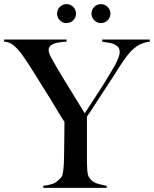

<svg xmlns="http://www.w3.org/2000/svg" viewBox="-45 -912 747 932"><path d="M165 0V-10Q191 -13 210.5 -19.5Q230 -26 252 -51Q258 -57 261 -77Q264 -97 265 -120Q266 -143 266 -160Q266 -188 267 -226.5Q268 -265 268 -320Q264 -326 251.5 -346Q239 -366 224.5 -390Q210 -414 200 -431Q186 -453 168 -482Q150 -511 133.5 -537.5Q117 -564 108 -578Q87 -611 66.5 -640.5Q46 -670 24 -689.5Q2 -709 -25 -710V-720H278V-710Q258 -709 238 -705.5Q218 -702 204.5 -693.5Q191 -685 191 -668Q191 -655 205.5 -628.5Q220 -602 236 -575Q237 -573 250.5 -551Q264 -529 282.5 -498.5Q301 -468 320 -437.5Q339 -407 352 -385.5Q365 -364 366 -362Q378 -379 396.5 -408Q415 -437 436 -469Q457 -501 474 -529.5Q491 -558 500 -573Q506 -582 514.5 -598Q523 -614 529.5 -630.5Q536 -647 536 -659Q536 -679 523 -689Q510 -699 490.5 -703Q471 -707 451 -710V-720H682V-710Q645 -705 620 -688Q595 -671 574.5 -644.5Q554 -618 531 -582Q522 -567 505.5 -541.5Q489 -516 469 -486Q449 -456 430.5 -427Q412 -398 397.5 -376Q383 -354 377 -346V-145Q377 -116 378.5 -88.5Q380 -61 388 -50Q403 -28 427 -21Q451 -14 473 -10V0ZM445 -800Q426 -800 412.5 -813.5Q399 -827 399 -846Q399 -865 412.5 -878.5Q426 -892 445 -892Q464 -892 477.5 -878.5Q491 -865 491 -846Q491 -827 477.5 -813.5Q464 -800 445 -800ZM278 -800Q259 -800 245.5 -813.5Q232 -827 232 -846Q232 -865 245.5 -878.5Q259 -892 278 -892Q297 -892 310.5 -878.5Q324 -865 324 -846Q324 -827 310.5 -813.5Q297 -800 278 -800Z"/></svg>

Font: Mulat Addis
Style: Regular
Weight: 400
Designer: Fasil fikreab
Version: Version 1.001; ttfautohint (v1.8.3)